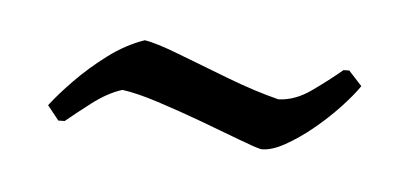

<svg xmlns="http://www.w3.org/2000/svg" viewBox="-32 -397 645 302"><g transform="rotate(10 290.0 -246.5)"><path d="M70 -168 50 -189Q62 -208 82 -232.5Q102 -257 127.5 -280Q153 -303 182 -316Q200 -315 238 -304Q276 -293 321.5 -280Q367 -267 405 -261Q431 -264 455 -284.5Q479 -305 498 -324L507 -325L530 -304Q521 -288 504.5 -267Q488 -246 468 -226.5Q448 -207 428 -193.5Q408 -180 392 -179Q383 -180 355 -188Q327 -196 290.5 -206Q254 -216 219 -224Q184 -232 161 -233Q139 -224 116.5 -203.5Q94 -183 80 -169Z"/></g></svg>

Font: Labrada SemiBold
Style: Regular
Weight: 600
Designer: Mercedes Jáuregui
Foundry: Omnibus-Type Team
Version: Version 1.000; ttfautohint (v1.8.4.7-5d5b)